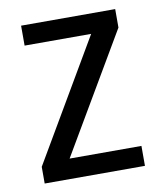

<svg xmlns="http://www.w3.org/2000/svg" viewBox="-67 -591 542 645"><g transform="rotate(-10 204.5 -268.0)"><path d="M376 0H34V-57L275 -468H48V-536H369V-473L131 -68H376Z"/></g></svg>

Font: Noto Sans SemiCondensed
Style: Regular
Weight: 400
Width: 4
Version: Version 2.013